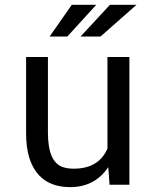

<svg xmlns="http://www.w3.org/2000/svg" viewBox="-20 -764 640 794"><path d="M87.9 -214.4V-528.3H178.2V-213.4Q178.7 -94.2 239.3 -73.2Q258.8 -66.4 284.7 -66.4Q388.2 -66.4 424.3 -149.4V-528.3H515.1V0H433.1L427.7 -72.8Q372.1 9.8 270.5 9.8Q138.7 9.8 100.6 -113.3Q87.9 -155.3 87.9 -214.4ZM276.9 -744.1H377.9L258.3 -612.8H185.1ZM434.6 -744.1H544.4L395.5 -612.8H313Z"/></svg>

Font: RobotoMono-Regular
Style: Regular
Weight: 400
Designer: Google
Version: Version 2.000985; 2015; ttfautohint (v1.3)